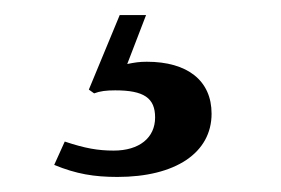

<svg xmlns="http://www.w3.org/2000/svg" viewBox="-20 -20 373 255"><path d="M174 0H139L98 99L105 104C113 101 121 100 133 100C171 100 186 110 186 136C186 163 165 180 131 180C110 180 93 177 66 168L52 199C81 211 105 215 136 215C213 215 261 183 261 131C261 87 229 62 175 62C165 62 159 63 149 65Z"/></svg>

Font: STIXGeneral
Style: Regular
Weight: 400
Designer: MicroPress Inc., with final additions and corrections provided by Coen Hoffman, Elsevier (retired)
Version: Version 1.1.0